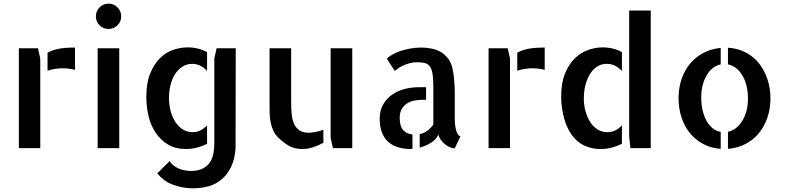

<svg xmlns="http://www.w3.org/2000/svg" viewBox="-20 -817 4339 1059"><path d="M189.5 -550.8 202.1 -494.1V-195.3V-193.4V0H84V-550.8ZM242.2 -526.4Q266.6 -540 300.8 -547.4Q335 -554.7 393.6 -554.7V-431.6Q366.2 -439.5 327.1 -440.4Q305.7 -440.4 283.7 -437Q261.7 -433.6 242.2 -426.8Z M637.7 0H518.6V-550.8H637.7ZM648.4 -726.6Q648.4 -697.3 627.9 -677.2Q607.4 -657.2 578.1 -657.2Q548.8 -657.2 528.8 -677.7Q508.8 -698.2 508.8 -726.6Q508.8 -755.9 529.3 -776.4Q549.8 -796.9 578.1 -796.9Q607.4 -796.9 627.9 -776.4Q648.4 -755.9 648.4 -726.6Z M1003.9 4.9Q949.2 4.9 908.2 -19Q867.2 -43 839.8 -83Q812.5 -123 799.8 -174.8Q787.1 -226.6 787.1 -283.2Q787.1 -359.4 808.1 -411.1Q829.1 -462.9 861.8 -495.6Q894.5 -528.3 935.1 -542Q975.6 -555.7 1014.6 -555.7Q1044.9 -555.7 1072.3 -548.8Q1099.6 -542 1122.1 -529.3V-425.8Q1106.4 -443.4 1085.4 -454.1Q1064.5 -464.8 1040 -464.8Q1010.7 -464.8 986.8 -449.7Q962.9 -434.6 946.3 -409.2Q929.7 -383.8 920.9 -349.6Q912.1 -315.4 912.1 -277.3Q912.1 -238.3 921.4 -203.6Q930.7 -168.9 947.8 -143.6Q964.8 -118.2 988.8 -103Q1012.7 -87.9 1042 -87.9Q1066.4 -87.9 1085.9 -98.1Q1105.5 -108.4 1122.1 -125V-23.4Q1098.6 -11.7 1068.4 -3.4Q1038.1 4.9 1003.9 4.9ZM1280.3 -550.8 1279.3 0Q1275.4 59.6 1255.4 101.6Q1235.4 143.6 1204.1 170.9Q1172.9 198.2 1131.8 210Q1090.8 221.7 1043.9 221.7Q989.3 221.7 936 202.6Q882.8 183.6 847.7 138.7L916 71.3Q925.8 87.9 940.9 98.6Q956.1 109.4 972.2 115.2Q988.3 121.1 1004.4 123.5Q1020.5 126 1033.2 126Q1093.8 126 1127.9 90.8Q1162.1 55.7 1162.1 -29.3V-495.1L1174.8 -550.8Z M1585.9 -251Q1585.9 -216.8 1588.9 -187Q1591.8 -157.2 1601.6 -134.8Q1611.3 -112.3 1630.9 -98.6Q1650.4 -85 1682.6 -85Q1695.3 -85 1718.8 -88.9Q1742.2 -92.8 1763.7 -101.6V-29.3Q1738.3 -15.6 1708.5 -5.4Q1678.7 4.9 1649.4 4.9Q1626 4.9 1607.4 0.5Q1588.9 -3.9 1572.8 -13.2Q1556.6 -22.5 1542 -34.2Q1527.3 -45.9 1512.7 -60.5Q1496.1 -77.1 1486.3 -99.1Q1476.6 -121.1 1472.2 -145Q1467.8 -168.9 1467.3 -193.4Q1466.8 -217.8 1466.8 -241.2V-550.8H1585.9ZM1922.9 -550.8V0H1816.4L1803.7 -56.6V-550.8Z M2184.6 -166Q2184.6 -122.1 2202.6 -100.6Q2220.7 -79.1 2254.9 -75.2V3.9Q2251 4.9 2242.2 4.9Q2209 4.9 2178.2 -3.9Q2147.5 -12.7 2124 -32.2Q2100.6 -51.8 2087.4 -84Q2074.2 -116.2 2074.2 -163.1Q2074.2 -208 2093.3 -240.7Q2112.3 -273.4 2142.1 -294.4Q2171.9 -315.4 2210 -325.7Q2248 -335.9 2287.1 -335.9H2330.1V-266.6H2308.6Q2289.1 -266.6 2267.6 -262.7Q2246.1 -258.8 2227.5 -248Q2209 -237.3 2196.8 -217.3Q2184.6 -197.3 2184.6 -166ZM2488.3 -163.1Q2488.3 -155.3 2489.3 -140.1Q2490.2 -125 2493.2 -109.4Q2496.1 -93.8 2502.4 -81.1Q2508.8 -68.4 2519.5 -64.5L2488.3 1Q2475.6 1 2461.4 -4.9Q2447.3 -10.7 2434.1 -21.5Q2420.9 -32.2 2411.6 -45.4Q2402.3 -58.6 2397.5 -74.2Q2387.7 -49.8 2358.9 -30.8Q2330.1 -11.7 2294.9 -2.9V-77.1Q2318.4 -82 2337.4 -96.2Q2356.4 -110.4 2370.1 -129.9V-335.9Q2370.1 -383.8 2365.2 -412.1Q2360.4 -440.4 2348.6 -453.6Q2336.9 -466.8 2319.8 -470.2Q2302.7 -473.6 2279.3 -473.6Q2257.8 -473.6 2238.8 -468.3Q2219.7 -462.9 2203.6 -455.6Q2187.5 -448.2 2175.3 -439.5Q2163.1 -430.7 2157.2 -425.8L2113.3 -493.2Q2123 -503.9 2142.6 -515.1Q2162.1 -526.4 2187.5 -535.2Q2212.9 -543.9 2242.7 -549.3Q2272.5 -554.7 2304.7 -554.7Q2334 -554.7 2361.8 -548.8Q2389.6 -543 2412.6 -529.3Q2435.5 -515.6 2452.6 -492.7Q2469.7 -469.7 2476.6 -435.5Q2483.4 -401.4 2485.8 -366.7Q2488.3 -332 2488.3 -297.9V-170.9Z M2780.3 -550.8 2793 -494.1V-195.3V-193.4V0H2674.8V-550.8ZM2833 -526.4Q2857.4 -540 2891.6 -547.4Q2925.8 -554.7 2984.4 -554.7V-431.6Q2957 -439.5 2918 -440.4Q2896.5 -440.4 2874.5 -437Q2852.5 -433.6 2833 -426.8Z M3569.3 -758.8V0H3457L3450.2 -65.4V-758.8ZM3075.2 -283.2Q3075.2 -359.4 3096.2 -411.1Q3117.2 -462.9 3150.4 -495.1Q3183.6 -527.3 3224.1 -541.5Q3264.6 -555.7 3303.7 -555.7Q3334 -555.7 3361.3 -548.8Q3388.7 -542 3410.2 -529.3V-425.8Q3393.6 -443.4 3373 -454.1Q3352.5 -464.8 3327.1 -464.8Q3296.9 -464.8 3273.4 -449.7Q3250 -434.6 3233.9 -408.2Q3217.8 -381.8 3209 -347.7Q3200.2 -313.5 3200.2 -274.4Q3200.2 -235.4 3210 -201.7Q3219.7 -168 3236.3 -142.6Q3252.9 -117.2 3276.9 -102.5Q3300.8 -87.9 3329.1 -87.9Q3377 -87.9 3410.2 -126V-24.4Q3386.7 -11.7 3356 -3.4Q3325.2 4.9 3291 4.9Q3252 4.9 3214.4 -9.3Q3176.8 -23.4 3147.5 -55.7Q3110.4 -97.7 3092.8 -159.7Q3075.2 -221.7 3075.2 -283.2Z M3995.1 -553.7Q4048.8 -550.8 4092.8 -527.8Q4136.7 -504.9 4166.5 -467.3Q4196.3 -429.7 4212.9 -379.9Q4229.5 -330.1 4229.5 -273.4Q4229.5 -216.8 4212.4 -167.5Q4195.3 -118.2 4165 -81.5Q4134.8 -44.9 4090.8 -22.5Q4046.9 0 3995.1 3.9V-89.8Q4043.9 -100.6 4074.7 -151.4Q4105.5 -202.1 4105.5 -273.4Q4105.5 -309.6 4098.1 -341.3Q4090.8 -373 4076.2 -398.4Q4061.5 -423.8 4041 -440.4Q4020.5 -457 3995.1 -461.9ZM3722.7 -275.4Q3722.7 -332 3739.3 -380.9Q3755.9 -429.7 3786.6 -466.3Q3817.4 -502.9 3860.4 -525.4Q3903.3 -547.9 3955.1 -552.7V-461.9Q3906.2 -451.2 3877 -400.4Q3847.7 -349.6 3847.7 -278.3Q3847.7 -242.2 3855 -210Q3862.3 -177.7 3876 -152.3Q3889.6 -127 3909.7 -110.4Q3929.7 -93.8 3955.1 -89.8V3.9Q3901.4 0 3858.4 -22.9Q3815.4 -45.9 3785.2 -83Q3754.9 -120.1 3738.8 -169.9Q3722.7 -219.7 3722.7 -275.4Z"/></svg>

Font: Allerta Stencil
Style: Regular
Weight: 400
Designer: Matt McInerney
Foundry: Matt McInerney
Version: Version 1.02